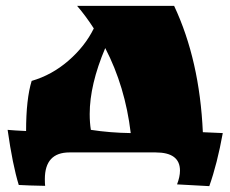

<svg xmlns="http://www.w3.org/2000/svg" viewBox="-20 -520 783 655"><path d="M594 62Q594 0 511 0H217Q133 0 133 91Q133 106 134 114Q77 113 44 111Q23 43 6 -77Q27 -75 69 -73Q69 -182 88 -244Q157 -264 213.5 -313Q270 -362 300 -423Q273 -465 243 -500H574Q661 -315 672 -69L740 -66Q721 39 694 115L584 109Q594 83 594 62ZM286 -131Q286 -101 290 -77Q355 -67 426 -66Q407 -225 339 -356Q286 -231 286 -131Z"/></svg>

Font: Ruslan Display
Style: Regular
Weight: 400
Version: Version 1.000